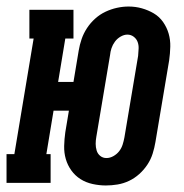

<svg xmlns="http://www.w3.org/2000/svg" viewBox="-45 -560 565 588"><path d="M279 8Q259 8 238.5 3.5Q218 -1 201.5 -11.5Q185 -22 173.5 -38Q162 -54 156.5 -73Q151 -92 151.5 -113Q152 -134 155 -155L166 -221H119L97 -88H110V0H-25V-88H-1L58 -442H45V-530H180V-442H155L133 -309H180L196 -405Q199 -423 205 -440.5Q211 -458 221.5 -474Q232 -490 246.5 -503Q261 -516 278 -524Q295 -532 313 -536Q331 -540 349 -540Q370 -540 389.5 -534.5Q409 -529 426 -519Q443 -509 454.5 -492.5Q466 -476 471.5 -457Q477 -438 476.5 -417Q476 -396 473 -375L431 -125Q428 -107 422.5 -89.5Q417 -72 406.5 -56Q396 -40 381.5 -27Q367 -14 350 -6Q333 2 315 5Q297 8 279 8ZM281 -76Q292 -76 302.5 -82Q313 -88 320 -97Q327 -106 330.5 -117Q334 -128 336 -139L378 -389Q379 -400 379.5 -411Q380 -422 376.5 -431.5Q373 -441 364.5 -447.5Q356 -454 345 -454Q335 -454 324.5 -448Q314 -442 307 -432.5Q300 -423 296.5 -412.5Q293 -402 292 -391L250 -141Q248 -130 248 -119.5Q248 -109 251 -99Q254 -89 262 -82.5Q270 -76 281 -76Z"/></svg>

Font: Iosevka Curly Slab SmBdObl
Style: Regular
Weight: 600
Italic angle: -9°
Monospace: yes
Designer: Belleve Invis
Foundry: Belleve Invis
Version: Version 11.0.0; ttfautohint (v1.8.3)